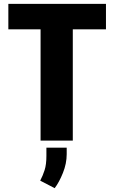

<svg xmlns="http://www.w3.org/2000/svg" viewBox="-20 -731 595 998"><path d="M358.4 -710.9V0H190.9V-710.9ZM530.8 -710.9V-578.6H23.4V-710.9ZM326.7 36.6V70.3Q326.7 119.1 307.1 167.7Q287.6 216.3 264.2 247.1L189 208Q202.6 182.1 211.9 153.1Q221.2 124 221.2 79.6V36.6Z"/></svg>

Font: Roboto Condensed Black
Style: Regular
Weight: 900
Designer: Christian Robertson
Foundry: Google
Version: Version 3.008; 2023